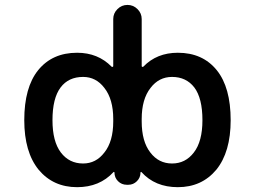

<svg xmlns="http://www.w3.org/2000/svg" viewBox="-20 -775 1040 784"><path d="M706.1 -10.7Q613.3 -10.7 557.6 -72.3Q556.6 -73.2 555.2 -72.8Q553.7 -72.3 553.7 -70.3Q553.7 -49.8 539.1 -35.2Q524.4 -20.5 503.9 -20.5H498Q476.6 -20.5 461.9 -35.2Q447.3 -49.8 447.3 -71.3Q447.3 -72.3 445.3 -72.8Q443.4 -73.2 443.4 -72.3Q386.7 -10.7 294.9 -10.7Q197.3 -10.7 137.7 -82Q79.1 -154.3 79.1 -284.2Q79.1 -418 135.7 -488.3Q193.4 -559.6 294.9 -559.6Q379.9 -559.6 435.5 -502.9Q437.5 -501 439.9 -502Q442.4 -502.9 442.4 -504.9V-697.3Q442.4 -720.7 459.5 -737.8Q476.6 -754.9 500.5 -754.9Q524.4 -754.9 541.5 -737.8Q558.6 -720.7 558.6 -697.3V-504.9Q558.6 -502.9 561 -502Q563.5 -501 565.4 -502.9Q620.1 -559.6 706.1 -559.6Q807.6 -559.6 865.2 -488.3Q921.9 -418 921.9 -284.2Q921.9 -154.3 863.3 -82Q803.7 -10.7 706.1 -10.7ZM682.6 -460.9Q628.9 -460.9 594.7 -416Q558.6 -370.1 558.6 -289.1V-279.3Q558.6 -197.3 593.8 -152.3Q627.9 -107.4 682.6 -107.4Q737.3 -107.4 771.5 -152.3Q806.6 -197.3 806.6 -284.2Q806.6 -374 773.4 -418Q740.2 -460.9 682.6 -460.9ZM319.3 -460.9Q259.8 -460.9 227.5 -418Q194.3 -374 194.3 -284.2Q194.3 -197.3 228.5 -152.3Q262.7 -107.4 319.3 -107.4Q372.1 -107.4 406.2 -152.3Q442.4 -197.3 442.4 -279.3V-289.1Q442.4 -370.1 406.2 -416Q372.1 -460.9 319.3 -460.9Z"/></svg>

Font: Rounded-X Mgen+ 2m medium
Style: Regular
Weight: 500
Designer: [Source Han Sans]
Ryoko NISHIZUKA  (kana & ideographs); Paul D. Hunt (Latin, Greek & Cyrillic); Wenlong ZHANG  (bopomofo
Version: Version 1.059.20150602